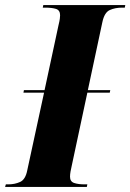

<svg xmlns="http://www.w3.org/2000/svg" viewBox="-53 -734 512 754"><path d="M-33 0 -30 -10H-20Q5 -10 26 -19.5Q47 -29 54 -65L120 -370H39L41 -380H122L177 -636Q181 -652 182 -661Q183 -670 183 -674Q183 -694 167 -699Q151 -704 125 -704H115L117 -714H439L437 -704H426Q399 -704 378 -694.5Q357 -685 349 -647L292 -380H380L378 -370H290L230 -89Q226 -72 224 -60.5Q222 -49 222 -40Q222 -21 238 -15.5Q254 -10 279 -10H290L288 0Z"/></svg>

Font: Noto Serif Display ExtraCondensed Black
Style: Italic
Weight: 900
Width: 2
Italic angle: -12°
Designer: Monotype Design Team
Foundry: Monotype Imaging Inc.
Version: Version 2.009